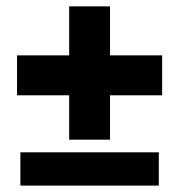

<svg xmlns="http://www.w3.org/2000/svg" viewBox="-20 -590 561 601"><path d="M196.5 -152.8V-291.7H33.3V-416.7H196.5V-570.1H324.3V-416.7H487.5V-291.7H324.3V-152.8ZM43.8 -9V-113.2H477.1V-9Z"/></svg>

Font: Afacad Flux Black
Style: Regular
Weight: 900
Designer: Kristian Moeller
Foundry: Dicotype
Version: Version 1.100